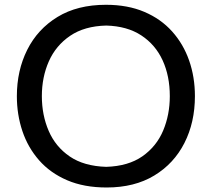

<svg xmlns="http://www.w3.org/2000/svg" viewBox="-20 -791 906 822"><path d="M436.5 11.7Q339.8 11.7 267.6 -19.3Q195.3 -50.3 147.5 -104.7Q99.6 -159.2 75.9 -229.7Q52.2 -300.3 52.2 -378.9Q52.2 -489.3 96.7 -577.9Q141.1 -666.5 226.3 -718.5Q311.5 -770.5 433.6 -770.5Q526.9 -770.5 597.9 -740.2Q668.9 -710 717 -656.2Q765.1 -602.5 789.8 -531.7Q814.5 -460.9 814.5 -379.4Q814.5 -267.1 769.5 -178.7Q724.6 -90.3 640.1 -39.3Q555.7 11.7 436.5 11.7ZM434.6 -76.7Q529.3 -79.6 589.6 -121.8Q649.9 -164.1 678.5 -231.9Q707 -299.8 707 -379.4Q707 -465.3 676.3 -532.5Q645.5 -599.6 585 -639.4Q524.4 -679.2 434.6 -681.6Q341.3 -679.2 280.3 -637.7Q219.2 -596.2 189.2 -528.6Q159.2 -460.9 159.2 -379.4Q159.2 -298.3 188.5 -230.5Q217.8 -162.6 278.6 -121.1Q339.4 -79.6 434.6 -76.7Z"/></svg>

Font: Pinar DS1 Medium
Style: Regular
Weight: 500
Designer: Amin Abedi
Version: Version 3.000